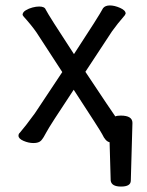

<svg xmlns="http://www.w3.org/2000/svg" viewBox="-20 -509 540 706"><path d="M425 177Q390 177 387 155L383 14Q368 11 356 -15Q351 -26 251 -179Q162 -45 151 -23.5Q140 -2 131.5 7.5Q123 17 103 17Q85 17 66.5 9Q48 1 48 -10Q48 -17 53 -21Q73 -44 108 -92L209 -244L114 -390Q96 -416 67 -448L63 -454Q63 -464 74.5 -471Q86 -478 99.5 -481.5Q113 -485 124 -485Q144 -485 148 -474Q159 -452 252 -310Q345 -452 359 -479Q367 -489 384 -489Q401 -489 421.5 -480Q442 -471 442 -459L439 -453Q412 -422 392 -394L294 -245Q395 -93 404 -81Q411 -84 424 -84Q467 -84 467 -57L461 155Q461 177 425 177Z"/></svg>

Font: LXGW WenKai Mono Medium
Style: Regular
Weight: 500
Monospace: yes
Designer: LXGW / Fontworks Inc.
Foundry: LXGW / Fontworks Inc.
Version: Version 1.520; June 14, 2025